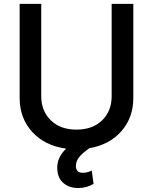

<svg xmlns="http://www.w3.org/2000/svg" viewBox="-20 -747 778 976"><path d="M547.6 -727.3H657.7V-248.9Q657.7 -149.5 597.3 -80.4Q536.9 -11.4 434.3 6.4Q401.6 28.8 383.7 50.1Q365.8 71.4 365.8 96.6Q365.8 113.6 374.3 122.5Q382.8 131.4 402 131.4Q422.9 131.4 446.4 120L455.6 187.5Q420.5 208.8 378.2 208.8Q332.4 208.8 303.3 184.3Q274.1 159.8 271.3 115.1Q267 55 316.4 8.5Q208.1 -6 144 -76.2Q79.9 -146.3 79.9 -248.9V-727.3H189.6V-257.8Q189.6 -182.5 238.3 -135.3Q286.9 -88.1 368.6 -88.1Q450.6 -88.1 499.1 -135.3Q547.6 -182.5 547.6 -257.8Z"/></svg>

Font: TID UI Medium
Style: Regular
Weight: 500
Designer: The TID Project Authors
Foundry: Bakken & Bæck
Version: Version 1.001;hotconv 1.0.109;makeotfexe 2.5.65596